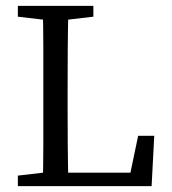

<svg xmlns="http://www.w3.org/2000/svg" viewBox="-20 -636 589 656"><path d="M41 0V-36L161 -50H170V0ZM126 0Q128 -71 128 -142.5Q128 -214 128 -285V-331Q128 -403 128 -474.5Q128 -546 126 -616H214Q212 -545 211.5 -473.5Q211 -402 211 -331V-266Q211 -208 211.5 -138.5Q212 -69 214 0ZM170 0V-46H453L420 -19L452 -172H507L498 0ZM41 -579V-616H299V-579L179 -565H161Z"/></svg>

Font: Lisu Bosa ExtraLight
Style: Regular
Weight: 200
Designer: David Morse, Annie Olsen, Victor Gaultney, Frank Grießhammer (Latin)
Foundry: SIL International
Version: Version 2.000